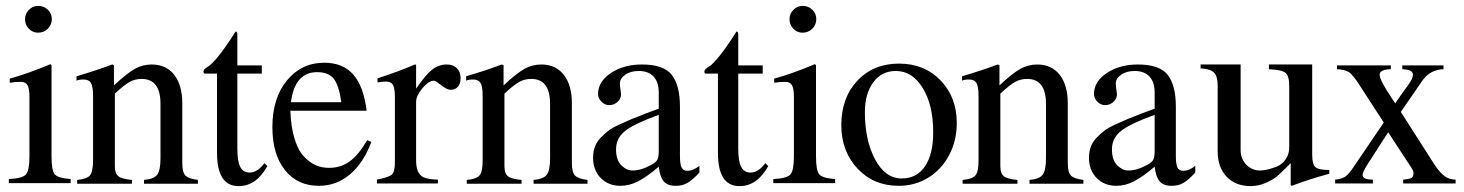

<svg xmlns="http://www.w3.org/2000/svg" viewBox="-20 -624 4972 652"><path d="M51 -346Q31 -346 13 -343V-357Q75 -374 151 -406L155 -403V-93Q155 -45 166 -32Q177 -19 220 -16V-2H10V-16Q56 -18 68 -31.5Q80 -45 80 -93V-294Q80 -323 73.5 -334.5Q67 -346 51 -346ZM109 -604Q129 -604 142.5 -591Q156 -578 156 -559Q156 -540 142.5 -526.5Q129 -513 109 -513Q91 -513 78 -526.5Q65 -540 65 -558.5Q65 -577 78 -590.5Q91 -604 109 -604Z M240 -350V-365Q305 -384 361 -405L367 -403V-334Q412 -376 438.5 -390.5Q465 -405 495 -405Q544 -405 571.5 -370Q599 -335 599 -273V-71Q599 -39 609.5 -28Q620 -17 652 -13V0H469V-13Q503 -16 514 -31Q525 -46 525 -87V-271Q525 -356 461 -356Q439 -356 420.5 -346Q402 -336 370 -306V-59Q370 -35 382 -25.5Q394 -16 428 -13V0H242V-13Q275 -16 285.5 -28.5Q296 -41 296 -79V-297Q296 -330 289 -342Q282 -354 264 -354Q247 -354 240 -350Z M869 -402V-374H786V-119Q786 -76 796 -57Q806 -38 828 -38Q854 -38 878 -70L888 -60Q868 -25 844 -8.5Q820 8 790 8Q717 8 717 -105V-374H674Q671 -376 671 -380Q671 -386 675.5 -390Q680 -394 689.5 -400Q699 -406 719 -430Q739 -454 764 -492Q777 -513 780 -517Q786 -517 786 -506V-402Z M966 -248Q968 -192 980.5 -152Q993 -112 1013 -91.5Q1033 -71 1053.5 -62.5Q1074 -54 1097 -54Q1137 -54 1167 -75.5Q1197 -97 1227 -148L1241 -142Q1214 -70 1168 -31.5Q1122 7 1063 7Q990 7 947.5 -46.5Q905 -100 905 -192Q905 -291 954.5 -351Q1004 -411 1081 -411Q1145 -411 1180 -370.5Q1215 -330 1225 -248ZM968 -277H1139Q1131 -335 1113 -357Q1095 -379 1057 -379Q981 -379 968 -277Z M1510 -319Q1498 -319 1478.5 -334.5Q1459 -350 1454 -350Q1436 -350 1414.5 -324.5Q1393 -299 1393 -278V-80Q1393 -34 1418 -22Q1434 -15 1467 -14V-1H1260V-14Q1301 -22 1311 -31.5Q1321 -41 1321 -74V-294Q1321 -324 1314.5 -335.5Q1308 -347 1292 -347Q1278 -347 1262 -344V-358Q1331 -380 1389 -405L1393 -404V-323Q1425 -370 1447.5 -387.5Q1470 -405 1497 -405Q1519 -405 1531.5 -392.5Q1544 -380 1544 -359Q1544 -340 1535 -329.5Q1526 -319 1510 -319Z M1563 -350V-365Q1628 -384 1684 -405L1690 -403V-334Q1735 -376 1761.5 -390.5Q1788 -405 1818 -405Q1867 -405 1894.5 -370Q1922 -335 1922 -273V-71Q1922 -39 1932.5 -28Q1943 -17 1975 -13V0H1792V-13Q1826 -16 1837 -31Q1848 -46 1848 -87V-271Q1848 -356 1784 -356Q1762 -356 1743.5 -346Q1725 -336 1693 -306V-59Q1693 -35 1705 -25.5Q1717 -16 1751 -13V0H1565V-13Q1598 -16 1608.5 -28.5Q1619 -41 1619 -79V-297Q1619 -330 1612 -342Q1605 -354 1587 -354Q1570 -354 1563 -350Z M1994 -88Q1994 -108 2000 -125Q2006 -142 2019.5 -156Q2033 -170 2046 -180Q2059 -190 2083 -201Q2107 -212 2123.5 -219Q2140 -226 2170 -237.5Q2200 -249 2217 -255V-309Q2217 -345 2199.5 -364Q2182 -383 2149 -383Q2122 -383 2103.5 -370.5Q2085 -358 2085 -340Q2085 -333 2087 -320.5Q2089 -308 2089 -304Q2089 -289 2077 -278Q2065 -267 2049 -267Q2034 -267 2022.5 -278.5Q2011 -290 2011 -305Q2011 -347 2054.5 -376Q2098 -405 2160 -405Q2234 -405 2261.5 -369.5Q2289 -334 2289 -262V-95Q2289 -66 2294.5 -55Q2300 -44 2315 -44Q2334 -44 2355 -61V-38Q2331 -12 2314 -2.5Q2297 7 2275 7Q2247 7 2234 -8Q2221 -23 2217 -58Q2176 -23 2146.5 -8Q2117 7 2087 7Q2046 7 2020 -19.5Q1994 -46 1994 -88ZM2217 -112V-234Q2134 -204 2103 -179.5Q2072 -155 2072 -117Q2072 -80 2090 -62.5Q2108 -45 2128 -45Q2158 -45 2193 -65Q2208 -73 2212.5 -82Q2217 -91 2217 -112Z M2570 -402V-374H2487V-119Q2487 -76 2497 -57Q2507 -38 2529 -38Q2555 -38 2579 -70L2589 -60Q2569 -25 2545 -8.5Q2521 8 2491 8Q2418 8 2418 -105V-374H2375Q2372 -376 2372 -380Q2372 -386 2376.5 -390Q2381 -394 2390.5 -400Q2400 -406 2420 -430Q2440 -454 2465 -492Q2478 -513 2481 -517Q2487 -517 2487 -506V-402Z M2647 -346Q2627 -346 2609 -343V-357Q2671 -374 2747 -406L2751 -403V-93Q2751 -45 2762 -32Q2773 -19 2816 -16V-2H2606V-16Q2652 -18 2664 -31.5Q2676 -45 2676 -93V-294Q2676 -323 2669.5 -334.5Q2663 -346 2647 -346ZM2705 -604Q2725 -604 2738.5 -591Q2752 -578 2752 -559Q2752 -540 2738.5 -526.5Q2725 -513 2705 -513Q2687 -513 2674 -526.5Q2661 -540 2661 -558.5Q2661 -577 2674 -590.5Q2687 -604 2705 -604Z M3033 -408Q3119 -408 3174 -351Q3229 -294 3229 -207Q3229 -146 3203 -97Q3177 -48 3132 -20.5Q3087 7 3032 7Q2947 7 2892 -51.5Q2837 -110 2837 -199Q2837 -292 2891.5 -350Q2946 -408 3033 -408ZM2917 -243Q2917 -148 2951.5 -83Q2986 -18 3042 -18Q3093 -18 3121 -59Q3149 -100 3149 -175Q3149 -267 3113.5 -325Q3078 -383 3022 -383Q2974 -383 2945.5 -344.5Q2917 -306 2917 -243Z M3247 -350V-365Q3312 -384 3368 -405L3374 -403V-334Q3419 -376 3445.5 -390.5Q3472 -405 3502 -405Q3551 -405 3578.5 -370Q3606 -335 3606 -273V-71Q3606 -39 3616.5 -28Q3627 -17 3659 -13V0H3476V-13Q3510 -16 3521 -31Q3532 -46 3532 -87V-271Q3532 -356 3468 -356Q3446 -356 3427.5 -346Q3409 -336 3377 -306V-59Q3377 -35 3389 -25.5Q3401 -16 3435 -13V0H3249V-13Q3282 -16 3292.5 -28.5Q3303 -41 3303 -79V-297Q3303 -330 3296 -342Q3289 -354 3271 -354Q3254 -354 3247 -350Z M3678 -88Q3678 -108 3684 -125Q3690 -142 3703.5 -156Q3717 -170 3730 -180Q3743 -190 3767 -201Q3791 -212 3807.5 -219Q3824 -226 3854 -237.5Q3884 -249 3901 -255V-309Q3901 -345 3883.5 -364Q3866 -383 3833 -383Q3806 -383 3787.5 -370.5Q3769 -358 3769 -340Q3769 -333 3771 -320.5Q3773 -308 3773 -304Q3773 -289 3761 -278Q3749 -267 3733 -267Q3718 -267 3706.5 -278.5Q3695 -290 3695 -305Q3695 -347 3738.5 -376Q3782 -405 3844 -405Q3918 -405 3945.5 -369.5Q3973 -334 3973 -262V-95Q3973 -66 3978.5 -55Q3984 -44 3999 -44Q4018 -44 4039 -61V-38Q4015 -12 3998 -2.5Q3981 7 3959 7Q3931 7 3918 -8Q3905 -23 3901 -58Q3860 -23 3830.5 -8Q3801 7 3771 7Q3730 7 3704 -19.5Q3678 -46 3678 -88ZM3901 -112V-234Q3818 -204 3787 -179.5Q3756 -155 3756 -117Q3756 -80 3774 -62.5Q3792 -45 3812 -45Q3842 -45 3877 -65Q3892 -73 3896.5 -82Q3901 -91 3901 -112Z M4494 -47V-34Q4421 -14 4367 7L4363 5V-70Q4359 -66 4351 -58Q4330 -37 4317.5 -26Q4305 -15 4279.5 -3.5Q4254 8 4227 8Q4176 8 4145.5 -24Q4115 -56 4115 -110V-334Q4115 -365 4102.5 -377.5Q4090 -390 4057 -392V-405H4193V-114Q4193 -85 4212 -65Q4231 -45 4259 -45Q4269 -45 4283 -48Q4297 -51 4315 -58Q4333 -65 4345.5 -82.5Q4358 -100 4358 -124V-332Q4358 -366 4345.5 -376.5Q4333 -387 4289 -389V-405H4436V-98Q4436 -67 4446.5 -57Q4457 -47 4489 -47Z M4718 -273Q4728 -288 4741 -306.5Q4754 -325 4761 -334Q4768 -343 4773 -353Q4778 -363 4778 -370Q4778 -379 4770 -383.5Q4762 -388 4742 -389V-402H4882V-389Q4837 -388 4810 -350L4737 -244L4850 -67Q4869 -38 4885.5 -26Q4902 -14 4923 -14V-1H4745V-14Q4767 -16 4773.5 -20Q4780 -24 4780 -36Q4780 -43 4775 -51L4694 -175L4624 -66Q4607 -39 4607 -30Q4607 -14 4642 -14V-1H4514V-14Q4536 -16 4548 -24Q4560 -32 4578 -59L4679 -208L4596 -336Q4573 -372 4559 -380Q4545 -388 4520 -389V-402H4703V-389Q4665 -388 4665 -370Q4665 -352 4706 -291Z"/></svg>

Font: Pomorsky Unicode
Style: Medium
Weight: 500
Version: 1.1